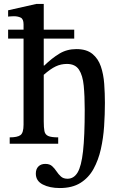

<svg xmlns="http://www.w3.org/2000/svg" viewBox="-20 -726 620 970"><path d="M282 224Q231 224 196 206Q161 188 161 151Q161 128 174 115Q187 102 209 102Q231 102 243.5 113.5Q256 125 265.5 139.5Q275 154 287.5 165.5Q300 177 321 177Q353 177 372 145.5Q391 114 399.5 38Q408 -38 408 -172Q408 -241 403 -293Q398 -345 379 -374Q360 -403 318 -403Q288 -403 261.5 -390.5Q235 -378 201 -348V-113Q201 -81 204.5 -63.5Q208 -46 223.5 -39Q239 -32 274 -32V0H29V-32Q68 -32 83.5 -43.5Q99 -55 99 -96V-531H21V-576H99V-603Q99 -630 84.5 -637Q70 -644 50 -644Q38 -644 29.5 -643Q21 -642 21 -642V-674L163 -706H201V-576H355V-531H201V-395H204Q242 -432 280 -455Q318 -478 366 -478Q417 -478 446.5 -454Q476 -430 489.5 -390.5Q503 -351 506.5 -302.5Q510 -254 510 -206Q510 -149 506 -88.5Q502 -28 489.5 27.5Q477 83 452.5 127.5Q428 172 386.5 198Q345 224 282 224Z"/></svg>

Font: STIX Two Text Medium
Style: Regular
Weight: 500
Designer: Ross Mills, John Hudson & Paul Hanslow, Tiro Typeworks Ltd; with prior portions MicroPress Inc., and Coen Hoffman.
Foundry: Tiro Typeworks Ltd
Version: Version 2.13 b171